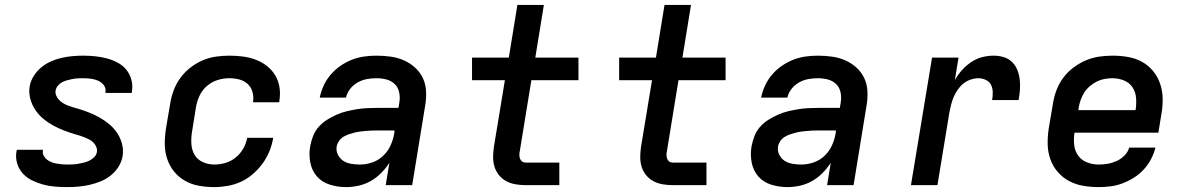

<svg xmlns="http://www.w3.org/2000/svg" viewBox="-20 -755 4840 783"><path d="M255 8Q229 8 204 6Q179 4 155.5 -2.5Q132 -9 110.5 -19.5Q89 -30 73 -47.5Q57 -65 50 -88.5Q43 -112 47 -137Q48 -139 48 -140.5Q48 -142 49 -144H156Q155 -143 155 -142.5Q155 -142 155 -142Q153 -130 158 -120.5Q163 -111 171 -104.5Q179 -98 189 -94Q199 -90 210 -88Q221 -86 232 -85Q243 -84 255 -84Q266 -84 277 -84.5Q288 -85 299.5 -87Q311 -89 322.5 -92Q334 -95 344.5 -100Q355 -105 364 -114Q373 -123 375 -134Q377 -145 373 -155Q369 -165 362 -172.5Q355 -180 346 -185Q337 -190 327.5 -194Q318 -198 308 -201Q298 -204 288 -207Q264 -214 240.5 -223Q217 -232 195.5 -244Q174 -256 155.5 -271.5Q137 -287 123.5 -307.5Q110 -328 103.5 -352.5Q97 -377 101 -403Q105 -425 117.5 -445Q130 -465 148 -480Q166 -495 187.5 -504.5Q209 -514 231 -519Q253 -524 275 -526Q297 -528 319 -528Q344 -528 368 -525.5Q392 -523 415 -517Q438 -511 459 -500Q480 -489 494.5 -471.5Q509 -454 515.5 -431Q522 -408 518 -383Q518 -381 517.5 -379.5Q517 -378 517 -376H410Q410 -377 410 -377.5Q410 -378 410 -378Q413 -395 403.5 -407.5Q394 -420 380 -426Q366 -432 350.5 -434Q335 -436 319 -436Q308 -436 297.5 -435.5Q287 -435 276.5 -433Q266 -431 255 -428Q244 -425 234 -420Q224 -415 216.5 -406Q209 -397 207 -387Q205 -376 209 -366Q213 -356 220 -348.5Q227 -341 235.5 -335.5Q244 -330 253.5 -326Q263 -322 273 -319Q283 -316 293 -313H294Q318 -306 341 -297Q364 -288 385.5 -276Q407 -264 425.5 -248.5Q444 -233 457.5 -213Q471 -193 477.5 -168.5Q484 -144 480 -118Q476 -95 463 -74.5Q450 -54 431 -39Q412 -24 389.5 -15Q367 -6 344.5 -1Q322 4 299.5 6Q277 8 255 8Z M854 8Q822 8 791 2.5Q760 -3 734 -18Q708 -33 689.5 -56Q671 -79 661.5 -108Q652 -137 652 -168.5Q652 -200 657 -232L674 -332Q678 -359 688 -386Q698 -413 715 -436.5Q732 -460 755.5 -478.5Q779 -497 805.5 -508.5Q832 -520 860 -524Q888 -528 915 -528Q943 -528 970.5 -524.5Q998 -521 1023 -511.5Q1048 -502 1068.5 -486Q1089 -470 1102.5 -447.5Q1116 -425 1120 -397.5Q1124 -370 1119 -342Q1119 -341 1119 -340Q1119 -339 1119 -338H1012Q1012 -339 1012 -339.5Q1012 -340 1012 -340Q1015 -361 1009.5 -380.5Q1004 -400 989.5 -413Q975 -426 955.5 -431Q936 -436 915 -436Q891 -436 867 -428.5Q843 -421 823.5 -404Q804 -387 793.5 -364Q783 -341 779 -317L763 -217Q759 -192 760.5 -167.5Q762 -143 773.5 -123.5Q785 -104 807 -94Q829 -84 854 -84Q876 -84 899 -90.5Q922 -97 941 -112.5Q960 -128 972 -149Q984 -170 988 -193H1094Q1090 -166 1079 -139Q1068 -112 1051 -88.5Q1034 -65 1011.5 -45.5Q989 -26 963 -14Q937 -2 909 3Q881 8 854 8Z M1391 8Q1357 8 1325 -2Q1293 -12 1272.5 -35.5Q1252 -59 1245.5 -92Q1239 -125 1245 -159Q1249 -180 1257 -200.5Q1265 -221 1279.5 -237.5Q1294 -254 1313 -266Q1332 -278 1352 -287Q1372 -296 1393 -301Q1414 -306 1435 -309.5Q1456 -313 1476.5 -314Q1497 -315 1518 -315H1605L1609 -340Q1612 -360 1607.5 -380Q1603 -400 1589 -413Q1575 -426 1555.5 -431Q1536 -436 1515 -436Q1496 -436 1476.5 -432.5Q1457 -429 1439 -419Q1421 -409 1408 -392.5Q1395 -376 1391 -357H1284Q1289 -382 1300 -406Q1311 -430 1328.5 -450.5Q1346 -471 1368.5 -486.5Q1391 -502 1415.5 -511.5Q1440 -521 1465 -524.5Q1490 -528 1515 -528Q1545 -528 1573.5 -524Q1602 -520 1627 -509Q1652 -498 1672.5 -479.5Q1693 -461 1704.5 -436.5Q1716 -412 1717.5 -383Q1719 -354 1714 -325L1661 0H1553L1568 -91Q1568 -91 1568 -91Q1568 -91 1568 -91Q1568 -91 1568 -91Q1568 -91 1568 -91Q1553 -68 1533.5 -48.5Q1514 -29 1490.5 -16Q1467 -3 1441.5 2.5Q1416 8 1391 8ZM1448 -84Q1473 -84 1498 -92.5Q1523 -101 1542.5 -119.5Q1562 -138 1573 -162.5Q1584 -187 1588 -212L1589 -223H1518Q1506 -223 1494.5 -222.5Q1483 -222 1471.5 -221Q1460 -220 1448.5 -218.5Q1437 -217 1425 -214Q1413 -211 1401.5 -207Q1390 -203 1379.5 -196.5Q1369 -190 1362 -179.5Q1355 -169 1353 -158Q1350 -140 1358 -124Q1366 -108 1380 -99Q1394 -90 1412 -87Q1430 -84 1448 -84Z M2123 0Q2102 0 2082 -3.5Q2062 -7 2045 -16Q2028 -25 2015.5 -40Q2003 -55 1997 -74Q1991 -93 1991 -113.5Q1991 -134 1994 -155L2039 -428H1905V-520H2055L2090 -735H2198L2163 -520H2339V-428H2147L2100 -140Q2098 -132 2098 -124Q2098 -116 2100.5 -108.5Q2103 -101 2109 -96.5Q2115 -92 2123 -92H2261V0Z M2723 0Q2702 0 2682 -3.5Q2662 -7 2645 -16Q2628 -25 2615.5 -40Q2603 -55 2597 -74Q2591 -93 2591 -113.5Q2591 -134 2594 -155L2639 -428H2505V-520H2655L2690 -735H2798L2763 -520H2939V-428H2747L2700 -140Q2698 -132 2698 -124Q2698 -116 2700.5 -108.5Q2703 -101 2709 -96.5Q2715 -92 2723 -92H2861V0Z M3191 8Q3157 8 3125 -2Q3093 -12 3072.5 -35.5Q3052 -59 3045.5 -92Q3039 -125 3045 -159Q3049 -180 3057 -200.5Q3065 -221 3079.5 -237.5Q3094 -254 3113 -266Q3132 -278 3152 -287Q3172 -296 3193 -301Q3214 -306 3235 -309.5Q3256 -313 3276.5 -314Q3297 -315 3318 -315H3405L3409 -340Q3412 -360 3407.5 -380Q3403 -400 3389 -413Q3375 -426 3355.5 -431Q3336 -436 3315 -436Q3296 -436 3276.5 -432.5Q3257 -429 3239 -419Q3221 -409 3208 -392.5Q3195 -376 3191 -357H3084Q3089 -382 3100 -406Q3111 -430 3128.5 -450.5Q3146 -471 3168.5 -486.5Q3191 -502 3215.5 -511.5Q3240 -521 3265 -524.5Q3290 -528 3315 -528Q3345 -528 3373.5 -524Q3402 -520 3427 -509Q3452 -498 3472.5 -479.5Q3493 -461 3504.5 -436.5Q3516 -412 3517.5 -383Q3519 -354 3514 -325L3461 0H3353L3368 -91Q3368 -91 3368 -91Q3368 -91 3368 -91Q3368 -91 3368 -91Q3368 -91 3368 -91Q3353 -68 3333.5 -48.5Q3314 -29 3290.5 -16Q3267 -3 3241.5 2.5Q3216 8 3191 8ZM3248 -84Q3273 -84 3298 -92.5Q3323 -101 3342.5 -119.5Q3362 -138 3373 -162.5Q3384 -187 3388 -212L3389 -223H3318Q3306 -223 3294.5 -222.5Q3283 -222 3271.5 -221Q3260 -220 3248.5 -218.5Q3237 -217 3225 -214Q3213 -211 3201.5 -207Q3190 -203 3179.5 -196.5Q3169 -190 3162 -179.5Q3155 -169 3153 -158Q3150 -140 3158 -124Q3166 -108 3180 -99Q3194 -90 3212 -87Q3230 -84 3248 -84Z M3695 0 3781 -520H3889L3874 -428Q3886 -450 3903 -469Q3920 -488 3941 -502Q3962 -516 3985.5 -522Q4009 -528 4032 -528Q4054 -528 4073.5 -522Q4093 -516 4107 -502.5Q4121 -489 4128.5 -470.5Q4136 -452 4138.5 -431.5Q4141 -411 4139.5 -390Q4138 -369 4134 -347H4026Q4029 -363 4028.5 -379.5Q4028 -396 4021.5 -409Q4015 -422 4000.5 -429Q3986 -436 3970 -436Q3955 -436 3938.5 -430.5Q3922 -425 3909 -414.5Q3896 -404 3886 -389.5Q3876 -375 3869.5 -360Q3863 -345 3859 -329Q3855 -313 3852 -298L3803 0Z M4460 8Q4427 8 4396 2.5Q4365 -3 4338.5 -17.5Q4312 -32 4292.5 -55Q4273 -78 4263 -107Q4253 -136 4252.5 -168Q4252 -200 4257 -232L4274 -332Q4278 -359 4288 -386Q4298 -413 4315.5 -437Q4333 -461 4357 -479Q4381 -497 4407.5 -508.5Q4434 -520 4462 -524Q4490 -528 4517 -528Q4550 -528 4581 -522.5Q4612 -517 4638 -502.5Q4664 -488 4683 -464.5Q4702 -441 4711.5 -412.5Q4721 -384 4721.5 -352Q4722 -320 4716 -288L4704 -214H4362Q4358 -189 4360.5 -164.5Q4363 -140 4376.5 -121Q4390 -102 4412.5 -93Q4435 -84 4460 -84Q4478 -84 4496.5 -87Q4515 -90 4533 -98Q4551 -106 4565.5 -120.5Q4580 -135 4585 -153H4692Q4686 -129 4674 -106Q4662 -83 4644 -63.5Q4626 -44 4603.5 -30Q4581 -16 4557 -7Q4533 2 4508.5 5Q4484 8 4460 8ZM4378 -306H4611Q4615 -331 4613 -355.5Q4611 -380 4598.5 -399Q4586 -418 4563.5 -427Q4541 -436 4516 -436Q4501 -436 4484.5 -433Q4468 -430 4453 -422.5Q4438 -415 4424.5 -403.5Q4411 -392 4402 -378Q4393 -364 4387.5 -348.5Q4382 -333 4379 -317Z"/></svg>

Font: Iosevka SS04 SmBd Ex Obl
Style: Regular
Weight: 600
Width: 7
Italic angle: -9°
Monospace: yes
Designer: Belleve Invis
Foundry: Belleve Invis
Version: Version 19.0.0; ttfautohint (v1.8.4)